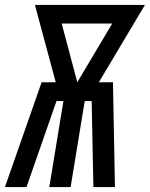

<svg xmlns="http://www.w3.org/2000/svg" viewBox="-48 -755 605 775"><path d="M-28 0 120 -423H177L105 -690L93 -735H537L351 -423H408L416 0H329L322 -347H294L237 0H151L208 -347H180L59 0ZM264 -423 405 -660H201Z"/></svg>

Font: Iosevka Semibold
Style: Italic
Weight: 600
Italic angle: -9°
Monospace: yes
Designer: Belleve Invis
Foundry: Belleve Invis
Version: Version 32.5.0; ttfautohint (v1.8.4)